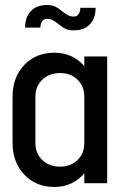

<svg xmlns="http://www.w3.org/2000/svg" viewBox="-20 -730 477 765"><path d="M316 -505H407V0H316V-40Q295 -14 264.5 0.5Q234 15 197 15Q123 15 76.5 -34.5Q30 -84 30 -161V-344Q30 -422 76.5 -471Q123 -520 197 -520Q233 -520 264 -506Q295 -492 316 -466ZM316 -161V-344Q316 -386 289 -412.5Q262 -439 220 -439Q176 -439 148.5 -412.5Q121 -386 121 -344V-161Q121 -119 148.5 -92.5Q176 -66 220 -66Q262 -66 289 -92.5Q316 -119 316 -161ZM361 -699Q361 -657 338 -633Q315 -609 274 -609Q253 -609 240 -615.5Q227 -622 212 -635Q199 -645 189.5 -650Q180 -655 167 -655Q155 -655 148 -645.5Q141 -636 141 -620H80Q80 -662 103 -686Q126 -710 167 -710Q188 -710 201 -703.5Q214 -697 229 -684Q242 -674 251.5 -669Q261 -664 274 -664Q286 -664 293 -673.5Q300 -683 300 -699Z"/></svg>

Font: Akshar
Style: Regular
Weight: 400
Designer: Tall Chai
Foundry: Tall Chai
Version: Version 1.000